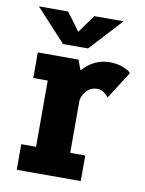

<svg xmlns="http://www.w3.org/2000/svg" viewBox="-80 -748 609 805"><g transform="rotate(10 225.0 -345.5)"><path d="M380.5 -691 253.5 -553H147L20 -691H144.5L201 -614.5L256 -691ZM256 -109H320V0H47.5V-109H110.5V-391H49V-500H222L238.5 -457Q287 -512 354.5 -512Q387.5 -512 413.5 -500.8Q439.5 -489.5 444.5 -481.5L369.5 -364Q364 -373.5 351 -383.2Q338 -393 321.5 -393Q296.5 -393 278.8 -376.2Q261 -359.5 256 -333Z"/></g></svg>

Font: League Mono Condensed
Style: Bold
Weight: 700
Width: 1
Designer: Tyler Finck
Foundry: The League of Moveable Type / Tyler Finck
Version: Version 2.210